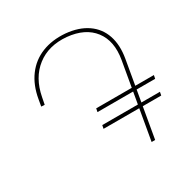

<svg xmlns="http://www.w3.org/2000/svg" viewBox="-161 -846 963 986"><g transform="rotate(-30 321.0 -352.5)"><path d="M67 -481 60 -441 80 -440 88 -481Q108 -585 178 -639.5Q248 -694 352 -685Q456 -675 505.5 -610.5Q555 -546 537 -442L460 0H481L557 -438Q570 -513 550.5 -570.5Q531 -628 481 -662.5Q431 -697 355 -704Q279 -710 218.5 -686Q158 -662 119 -609.5Q80 -557 67 -481ZM638 -272 642 -292H300L296 -272ZM622 -182 626 -202H284L280 -182Z"/></g></svg>

Font: Fixel Italic Variable 20240409 Display Thin
Style: Italic
Weight: 100
Italic angle: -10°
Designer: AlfaBravo + MacPaw
Foundry: Kyrylo Tkachov, Marchela Mozhyna, Serhii Makarenko, Maria Weinstein, Zakhar Kryvoshyya
Version: Version 1.211;Glyphs 3.2 (3225)